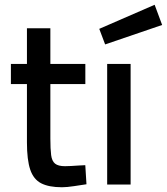

<svg xmlns="http://www.w3.org/2000/svg" viewBox="-20 -765 692 796"><path d="M236.9 11.3Q182.5 11.3 150.7 -5.1Q118.9 -21.5 105.3 -61.9Q91.7 -102.3 91.7 -174.3V-416.5H25.2V-500H91.7V-647.9H188.8V-500H333.8V-416.5H188.8V-190.3Q188.8 -147.1 192 -122.1Q195.2 -97.2 208.3 -86.6Q221.4 -76 249.4 -76Q259.4 -76 274.7 -76.8Q290 -77.7 305.9 -78.8Q321.8 -79.8 333.6 -80.2L338.5 -1.1Q316.9 2.1 286.9 6.7Q256.9 11.3 236.9 11.3Z M415.9 -580.8 391.5 -645.4 621.1 -745.2 652.2 -661.5ZM424.3 0V-500H521.5V0Z"/></svg>

Font: Titillium Web SemiBold
Style: Regular
Weight: 600
Designer: Mohamed Gaber, Accademia di Belle Arti di Urbino
Foundry: Kief Type Foundry, Accademia di Belle Arti di Urbino
Version: Version 3.000; ttfautohint (v1.8.4)